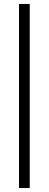

<svg xmlns="http://www.w3.org/2000/svg" viewBox="-20 -757 246 969"><path d="M76 -737H130V192H76Z"/></svg>

Font: Fahkwang ExtraLight
Style: Regular
Weight: 275
Designer: Suppakit Chalermlarp | Katatrad Co.,Ltd.
Foundry: Cadson Demak Co.,Ltd.
Version: Version 1.000; ttfautohint (v1.6)